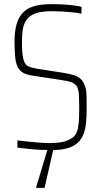

<svg xmlns="http://www.w3.org/2000/svg" viewBox="-20 -716 488 926"><path d="M228 8Q203 8 173.5 6.5Q144 5 115.5 2Q87 -1 64 -4V-39Q88 -36 116 -33Q144 -30 171 -28Q198 -26 217 -26Q258 -26 284.5 -32Q311 -38 331 -53Q344 -63 350.5 -79.5Q357 -96 359.5 -122Q362 -148 362 -183Q362 -231 360.5 -258.5Q359 -286 350.5 -299.5Q342 -313 323.5 -319.5Q305 -326 270 -331L138 -351Q110 -355 93 -364Q76 -373 66.5 -390.5Q57 -408 53.5 -438.5Q50 -469 50 -515Q50 -563 59.5 -597.5Q69 -632 89.5 -654Q110 -676 144 -686Q178 -696 227 -696Q256 -696 284 -694.5Q312 -693 335.5 -690Q359 -687 373 -683V-650Q355 -654 330.5 -656.5Q306 -659 281 -660.5Q256 -662 234 -662Q185 -662 156 -653Q127 -644 112 -625Q96 -605 91 -580Q86 -555 86 -513Q86 -455 93 -429.5Q100 -404 115.5 -396.5Q131 -389 156 -385L278 -366Q312 -361 334.5 -354Q357 -347 370.5 -334Q384 -321 391 -297Q394 -290 395.5 -279.5Q397 -269 397.5 -248Q398 -227 398 -188Q398 -153 395 -123Q392 -93 382.5 -68.5Q373 -44 354.5 -27Q336 -10 305 -1Q274 8 228 8ZM155 190V185L213 -8H239V-3L195 190Z"/></svg>

Font: Saira Condensed Thin
Style: Regular
Weight: 250
Width: 3
Designer: Hector Gatti with collaboration of the Omnibus-Type team
Foundry: Omnibus-Type
Version: Version 1.101